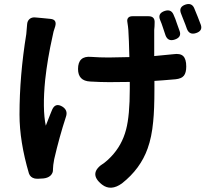

<svg xmlns="http://www.w3.org/2000/svg" viewBox="-20 -844 1020 935"><path d="M477 55Q406 -1 488 -51Q506 -65 520 -80Q574 -136 594 -213Q612 -281 612 -411V-445L512 -444Q469 -444 419 -447Q360 -450 360 -508Q360 -573 424 -567Q465 -564 509 -564L610 -566Q608 -653 605 -698Q604 -713 600 -738Q598 -750 604.5 -757.5Q611 -765 625 -765H664H703Q735 -765 733 -733Q733 -728 732.5 -716Q732 -704 731 -698V-571Q781 -576 824 -580Q858 -585 872.5 -570.5Q887 -556 887 -520Q887 -490 875.5 -475.5Q864 -461 835 -458Q816 -456 775 -453Q747 -451 732 -450V-410Q732 -310 726 -252Q719 -176 699 -121Q664 -22 574 49Q520 88 477 55ZM148 25Q128 20 121 1Q75 -155 75 -286Q75 -475 108 -678Q110 -693 112 -725Q113 -742 124 -751.5Q135 -761 153 -759L186 -756L226 -752Q258 -749 249 -716Q239 -688 236 -668Q211 -557 200 -455Q186 -313 203 -232Q210 -248 225 -288Q231 -303 234 -310Q250 -346 285 -324Q312 -306 301 -275Q269 -177 244 -69Q238 -37 238 -21Q238 -20 238 -19Q239 -1 225 12Q212 23 191 25Q161 28 148 25ZM786 -672Q778 -698 773 -711Q767 -730 760 -746Q746 -779 783 -791Q812 -800 824 -775Q835 -751 841 -731Q851 -705 855 -692Q865 -663 831.5 -651.5Q798 -640 786 -672ZM890 -704Q888 -711 883 -723.5Q878 -736 875.5 -742.5Q873 -749 867 -764Q864 -773 862 -777Q848 -810 884 -822Q913 -831 925 -806Q931 -792 943 -762Q951 -743 958 -723Q968 -694 935 -683Q902 -672 890 -704Z"/></svg>

Font: GenSenRounded2 TW B
Style: Regular
Weight: 700
Version: Version 2.000;PS 2;hotconv 16.6.51;makeotf.lib2.5.65220 DEVE